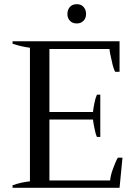

<svg xmlns="http://www.w3.org/2000/svg" viewBox="-20 -897 653 917"><path d="M314 -798C322 -789 333 -785 347 -785C360 -785 370 -789 379 -798C387 -806 391 -817 391 -830C391 -844 387 -855 379 -864C371 -873 360 -877 347 -877C333 -877 322 -873 314 -864C306 -855 302 -844 302 -830C302 -817 306 -806 314 -798ZM565 -144C565 -144 543 -144 543 -144C536 -133 529 -116 520 -92C511 -68 507 -49 506 -35C506 -35 216 -35 216 -35C216 -35 216 -326 216 -326C216 -326 424 -326 424 -326C425 -315 428 -301 431 -285C434 -268 438 -254 443 -243C443 -243 459 -243 459 -243C459 -243 459 -445 459 -445C459 -445 443 -445 443 -445C438 -434 434 -421 431 -405C428 -388 425 -374 424 -362C424 -362 216 -362 216 -362C216 -362 216 -663 216 -663C216 -663 503 -663 503 -663C504 -649 508 -630 514 -605C519 -580 525 -563 530 -554C530 -554 551 -554 551 -554C551 -554 551 -700 551 -700C551 -700 40 -700 40 -700C40 -700 40 -688 40 -688C71 -678 99 -672 123 -669C123 -669 123 -31 123 -31C95 -28 67 -22 40 -12C40 -12 40 0 40 0C40 0 551 0 551 0C551 0 565 -144 565 -144Z"/></svg>

Font: BUSH 25 TRIRONG 0515 A
Style: Regular
Weight: 400
Designer: Katatrad Team
Foundry: CadsonDemak